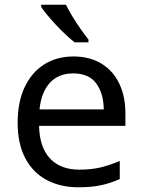

<svg xmlns="http://www.w3.org/2000/svg" viewBox="-20 -786 604 816"><path d="M292 -546Q361 -546 410.5 -516Q460 -486 486.5 -431.5Q513 -377 513 -304V-251H146Q148 -160 192.5 -112.5Q237 -65 317 -65Q368 -65 407.5 -74.5Q447 -84 489 -102V-25Q448 -7 408 1.5Q368 10 313 10Q237 10 178.5 -21Q120 -52 87.5 -113.5Q55 -175 55 -264Q55 -352 84.5 -415Q114 -478 167.5 -512Q221 -546 292 -546ZM291 -474Q228 -474 191.5 -433.5Q155 -393 148 -321H421Q420 -389 389 -431.5Q358 -474 291 -474ZM260 -766Q271 -744 287.5 -716.5Q304 -689 322.5 -663Q341 -637 356 -618V-606H297Q274 -624 245 -652.5Q216 -681 191.5 -709.5Q167 -738 155 -756V-766Z"/></svg>

Font: Noto Sans Tirhuta
Style: Regular
Weight: 400
Designer: Monotype Design Team
Foundry: Monotype Imaging Inc.
Version: Version 2.003; ttfautohint (v1.8.4.7-5d5b)